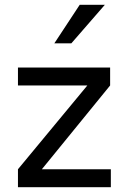

<svg xmlns="http://www.w3.org/2000/svg" viewBox="-20 -782 538 802"><path d="M440 -425 132 -47 119 -75H443V0H55V-75L368 -453L381 -425H55V-500H440ZM207 -601 313 -762H418L278 -601Z"/></svg>

Font: Syne
Style: Regular
Weight: 400
Designer: Lucas Descroix
Foundry: Bonjour Monde
Version: Version 2.200